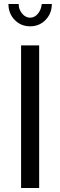

<svg xmlns="http://www.w3.org/2000/svg" viewBox="-20 -936 300 956"><path d="M188 -916H238Q238 -869 207 -837Q176 -805 130 -805Q84 -805 53 -837Q22 -869 22 -916H73Q73 -889 90 -868.5Q107 -848 130 -848Q152 -848 168.5 -867.5Q185 -887 188 -916ZM85 0V-710H175V0Z"/></svg>

Font: Raleway-v4020 Medium
Style: Regular
Weight: 500
Designer: Matt McInerney, Pablo Impallari, Rodrigo Fuenzalida
Foundry: Matt McInerney, Pablo Impallari, Rodrigo Fuenzalida
Version: Version 4.020;PS 004.020;hotconv 1.0.88;makeotf.lib2.5.64775